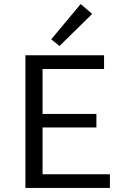

<svg xmlns="http://www.w3.org/2000/svg" viewBox="-20 -932 622 952"><path d="M525 -68V0H106V-658H496V-590H191V-367H458V-300H191V-68ZM234 -737 380 -912 437 -863 275 -704Z"/></svg>

Font: Ysabeau Medium
Style: Regular
Weight: 500
Designer: Christian Thalmann (Catharsis Fonts)
Version: Version 0.003